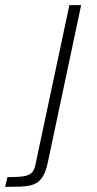

<svg xmlns="http://www.w3.org/2000/svg" viewBox="-119 -530 379 750"><path d="M-99 200 -90 162Q-46 162 -24 158Q-2 154 7.5 142Q17 130 21 106L152 -510H198L70 94Q64 125 55.5 145Q47 165 34.5 176.5Q22 188 4 193Q-14 198 -39 199Q-64 200 -99 200Z"/></svg>

Font: Saira Thin ExtraLight
Style: Italic
Weight: 250
Italic angle: -12°
Version: Version 1.101